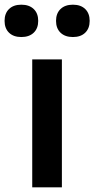

<svg xmlns="http://www.w3.org/2000/svg" viewBox="-78 -799 403 819"><path d="M59.5 0V-545.5H186V0ZM233 -641Q199.5 -641 180.2 -659.5Q161 -678 161 -710Q161 -742 180.2 -760.5Q199.5 -779 233 -779Q266.5 -779 285.5 -760.5Q304.5 -742 304.5 -710Q304.5 -678 285.5 -659.5Q266.5 -641 233 -641ZM13 -641Q-20.5 -641 -39.5 -659.5Q-58.5 -678 -58.5 -710Q-58.5 -742 -39.5 -760.5Q-20.5 -779 13 -779Q46.5 -779 65.8 -760.5Q85 -742 85 -710Q85 -678 65.8 -659.5Q46.5 -641 13 -641Z"/></svg>

Font: Encode Sans SemiCondensed SemiCondensed SemiBold
Style: Regular
Weight: 600
Width: 4
Designer: Multiple Designers
Foundry: Impallari Type
Version: Version 3.000; ttfautohint (v1.8.3) -l 8 -r 50 -G 200 -x 14 